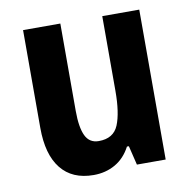

<svg xmlns="http://www.w3.org/2000/svg" viewBox="-67 -614 683 690"><g transform="rotate(-10 274.0 -268.5)"><path d="M485 -547V0H380L363 -70H356Q335 -30 300 -10Q265 10 221 10Q143 10 102 -41.5Q61 -93 61 -190V-547H197V-228Q197 -168 211.5 -137.5Q226 -107 260 -107Q314 -107 332 -150.5Q350 -194 350 -275V-547Z"/></g></svg>

Font: Noto Sans Arabic Cond
Style: Bold
Weight: 700
Width: 3
Designer: Monotype Design Team, Nadine Chahine, Nizar Qandah and Khaled Hosny
Foundry: Monotype Imaging Inc.
Version: Version 2.012; ttfautohint (v1.8.4.7-5d5b)